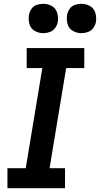

<svg xmlns="http://www.w3.org/2000/svg" viewBox="-20 -987 524 1007"><path d="M19 0H321V-105H240L327 -630H422V-735H120V-630H202L115 -105H19ZM407 -813Q424 -813 441 -819Q458 -825 469 -840Q480 -855 483 -871Q487 -896 480 -919.5Q473 -943 452.5 -955Q432 -967 407 -967Q390 -967 373 -961.5Q356 -956 345.5 -941Q335 -926 332 -909Q328 -884 334.5 -860.5Q341 -837 362 -825Q383 -813 407 -813ZM207 -813Q224 -813 241 -819Q258 -825 269 -840Q280 -855 283 -871Q287 -896 280 -919.5Q273 -943 252.5 -955Q232 -967 207 -967Q190 -967 173 -961.5Q156 -956 145.5 -941Q135 -926 132 -909Q128 -884 134.5 -860.5Q141 -837 162 -825Q183 -813 207 -813Z"/></svg>

Font: Iosevka Sparkle Oblique
Style: Bold
Weight: 700
Italic angle: -9°
Designer: Belleve Invis
Foundry: Belleve Invis
Version: Version 4.5.0; ttfautohint (v1.8.3)